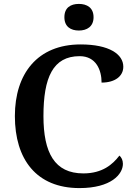

<svg xmlns="http://www.w3.org/2000/svg" viewBox="-20 -951 688 981"><path d="M383 -795C424 -795 458 -815 458 -863C458 -912 424 -931 383 -931C341 -931 309 -912 309 -863C309 -815 341 -795 383 -795ZM386 10C548 10 608 -61 608 -114C608 -133 600 -148 590 -156C556 -111 503 -65 406 -65C259 -65 202 -170 202 -358C202 -554 250 -664 387 -664C471 -664 499 -593 499 -529C568 -529 610 -562 610 -610C610 -674 538 -724 392 -724C171 -724 56 -574 56 -358C56 -137 166 10 386 10Z"/></svg>

Font: Noto Serif Semi
Style: Regular
Weight: 600
Designer: Monotype Design Team
Foundry: Monotype Imaging Inc.
Version: Version 1.002